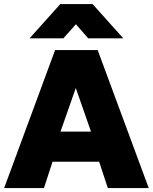

<svg xmlns="http://www.w3.org/2000/svg" viewBox="-20 -954 776 974"><path d="M1 0 259.5 -700H475.5L734.5 0H527L483 -133.5H246.5L203 0ZM287 -286.5H441.5L364.5 -507.5ZM130 -759.5 286 -933.5H449.5L605.5 -759.5H427.5L365 -831L301.5 -759.5Z"/></svg>

Font: Geologica ExtraBold
Style: Regular
Weight: 800
Designer: Sindre Bremnes, Frode Helland
Foundry: Monokrom Skriftforlag AS
Version: Version 1.010;gftools[0.9.28]